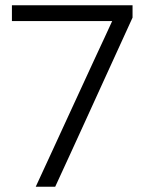

<svg xmlns="http://www.w3.org/2000/svg" viewBox="-20 -705 562 725"><path d="M115 0Q146.5 -69 178.8 -138.2Q211 -207.5 241.5 -274.5L339 -486Q357.5 -525 375.2 -563.8Q393 -602.5 411 -641.5L424 -625.5H280.5Q217 -625.5 153.2 -625.5Q89.5 -625.5 25 -625.5V-685H480.5V-638.5Q452 -576 424.2 -515.2Q396.5 -454.5 367 -390L302.5 -248.5Q274.5 -187.5 246 -125Q217.5 -62.5 188.5 0Z"/></svg>

Font: Commissioner Thin Light
Style: Regular
Weight: 300
Version: Version 1.000